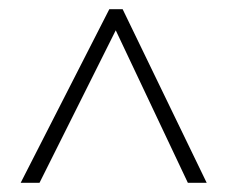

<svg xmlns="http://www.w3.org/2000/svg" viewBox="-20 -735 494 418"><path d="M25 -337 218 -715H247L430 -337H389L232 -669L66 -337Z"/></svg>

Font: Noto Sans Gujarati UI Condensed ExtraLight
Style: Regular
Weight: 200
Width: 3
Designer: Jelle Bosma - Monotype Design Team, Universal Thirst
Foundry: Monotype Imaging Inc.
Version: Version 2.106; ttfautohint (v1.8.4.7-5d5b)